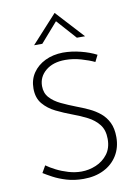

<svg xmlns="http://www.w3.org/2000/svg" viewBox="-101 -1008 783 1083"><g transform="rotate(-10 290.5 -467.0)"><path d="M468 -630Q437 -645 392 -658Q347 -671 302 -671Q232 -671 190 -636Q148 -601 148 -548Q148 -508 172 -481.5Q196 -455 235 -436.5Q274 -418 318 -401Q353 -388 387.5 -372Q422 -356 450 -333Q478 -310 494.5 -276Q511 -242 511 -192Q511 -133 483 -87.5Q455 -42 405 -17Q355 8 289 8Q236 8 192.5 -5Q149 -18 116.5 -35.5Q84 -53 65 -65L88 -105Q110 -89 141.5 -73Q173 -57 210 -46Q247 -35 284 -35Q327 -35 367.5 -52Q408 -69 434.5 -103.5Q461 -138 461 -191Q461 -242 436 -273.5Q411 -305 372 -325Q333 -345 289 -361Q243 -378 199 -399.5Q155 -421 126.5 -455Q98 -489 98 -543Q98 -594 124 -632Q150 -670 194.5 -691.5Q239 -713 296 -714Q346 -714 397.5 -701Q449 -688 487 -668ZM389 -783 289 -895 191 -783H144L289 -942H290L436 -783Z"/></g></svg>

Font: Synthetic Light
Style: Regular
Weight: 300
Designer: Santiago Orozco
Foundry: Typemade
Version: Version 2.000; ttfautohint (v1.8.4.7-5d5b)